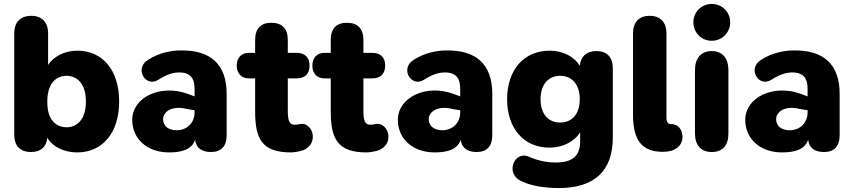

<svg xmlns="http://www.w3.org/2000/svg" viewBox="-20 -759 4306 970"><path d="M370 11C497 11 582 -87 582 -246C582 -405 498 -503 370 -503C307 -503 251 -474 223 -431V-592C223 -645 193 -679 138 -679C82 -679 52 -645 52 -592V-78C52 -22 82 9 137 9C186 9 215 -17 219 -63C246 -17 304 11 370 11ZM316 -116C276 -116 240 -138 226 -187C221 -203 219 -223 219 -246C219 -337 263 -376 316 -376C369 -376 414 -337 414 -246C414 -155 369 -116 316 -116Z M834 11C902 11 949 -5 966 -53C971 -7 1005 9 1046 9C1098 9 1125 -21 1125 -75V-285C1125 -434 1044 -508 888 -504C851 -504 784 -494 727 -456C657 -412 716 -315 780 -356C826 -386 860 -393 886 -393C944 -393 963 -361 963 -310V-272L928 -285C791 -335 648 -268 648 -153C648 -60 721 11 834 11ZM804 -157C804 -195 850 -228 926 -208L963 -202V-191C963 -137 923 -101 873 -101C827 -101 804 -125 804 -157Z M1450 11C1461 11 1495 7 1514 -1C1549 -17 1563 -44 1560 -78C1556 -109 1530 -137 1501 -133C1488 -132 1488 -130 1474 -129C1437 -126 1434 -157 1434 -207V-363H1479C1521 -363 1544 -387 1544 -428C1544 -468 1521 -492 1479 -492H1434V-557C1434 -614 1405 -644 1351 -644C1297 -644 1269 -614 1269 -557V-492H1236C1201 -492 1176 -468 1176 -428C1176 -387 1201 -363 1236 -363H1269V-196C1269 -58 1303 11 1450 11Z M1832 11C1843 11 1877 7 1896 -1C1931 -17 1945 -44 1942 -78C1938 -109 1912 -137 1883 -133C1870 -132 1870 -130 1856 -129C1819 -126 1816 -157 1816 -207V-363H1861C1903 -363 1926 -387 1926 -428C1926 -468 1903 -492 1861 -492H1816V-557C1816 -614 1787 -644 1733 -644C1679 -644 1651 -614 1651 -557V-492H1618C1583 -492 1558 -468 1558 -428C1558 -387 1583 -363 1618 -363H1651V-196C1651 -58 1685 11 1832 11Z M2176 11C2244 11 2291 -5 2308 -53C2313 -7 2347 9 2388 9C2440 9 2467 -21 2467 -75V-285C2467 -434 2386 -508 2230 -504C2193 -504 2126 -494 2069 -456C1999 -412 2058 -315 2122 -356C2168 -386 2202 -393 2228 -393C2286 -393 2305 -361 2305 -310V-272L2270 -285C2133 -335 1990 -268 1990 -153C1990 -60 2063 11 2176 11ZM2146 -157C2146 -195 2192 -228 2268 -208L2305 -202V-191C2305 -137 2265 -101 2215 -101C2169 -101 2146 -125 2146 -157Z M2804 191C2981 191 3076 106 3076 -64V-414C3076 -470 3046 -501 2993 -501C2943 -501 2914 -474 2909 -426C2883 -472 2824 -503 2757 -503C2626 -503 2542 -405 2542 -258C2542 -110 2626 -13 2757 -13C2822 -13 2883 -44 2911 -91V-44C2911 30 2870 62 2787 62C2753 62 2707 57 2650 32C2577 1 2528 122 2618 158C2664 180 2731 191 2804 191ZM2810 -140C2750 -140 2711 -183 2711 -258C2711 -332 2750 -376 2810 -376C2870 -376 2909 -332 2909 -258C2909 -183 2870 -140 2810 -140Z M3428 -67C3428 -86 3420 -132 3369 -132C3345 -132 3347 -159 3347 -177V-590C3347 -646 3317 -679 3262 -679C3207 -679 3178 -646 3178 -590V-179C3178 -40 3232 8 3328 8C3402 8 3428 -31 3428 -67Z M3576 9C3631 9 3660 -25 3660 -85V-404C3660 -465 3630 -501 3576 -501C3522 -501 3491 -465 3491 -404V-85C3491 -25 3522 9 3576 9ZM3576 -553C3627 -553 3669 -594 3669 -646C3669 -699 3627 -739 3576 -739C3524 -739 3483 -699 3483 -646C3483 -594 3524 -553 3576 -553Z M3931 11C3999 11 4046 -5 4063 -53C4068 -7 4102 9 4143 9C4195 9 4222 -21 4222 -75V-285C4222 -434 4141 -508 3985 -504C3948 -504 3881 -494 3824 -456C3754 -412 3813 -315 3877 -356C3923 -386 3957 -393 3983 -393C4041 -393 4060 -361 4060 -310V-272L4025 -285C3888 -335 3745 -268 3745 -153C3745 -60 3818 11 3931 11ZM3901 -157C3901 -195 3947 -228 4023 -208L4060 -202V-191C4060 -137 4020 -101 3970 -101C3924 -101 3901 -125 3901 -157Z"/></svg>

Font: SN Pro Heavy
Style: Regular
Weight: 800
Designer: Tobias Whetton
Foundry: Supernotes
Version: Version 1.001;Glyphs 3.2 (3249)